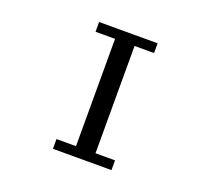

<svg xmlns="http://www.w3.org/2000/svg" viewBox="-134 -969 1269 1156"><g transform="rotate(20 500.0 -391.0)"><path d="M312.5 15.6V-46.9H437.5V-734.4H312.5V-796.9H687.5V-734.4H562.5V-46.9H687.5V15.6Z"/></g></svg>

Font: KH Dot Dougenzaka 16
Style: Regular
Weight: 400
Designer: Original version for X68000 by Keitarou Hiraki (http://hp.vector.co.jp/authors/VA000874/) / TrueType conversion by Homem
Version: Version 1.00.20150527